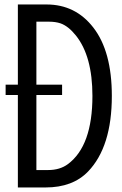

<svg xmlns="http://www.w3.org/2000/svg" viewBox="-20 -805 540 850"><path d="M59.1 -430.2V-785.2H186Q314 -785.2 393.1 -683.1Q475.1 -577.6 475.1 -380.4Q475.1 -155.3 370.1 -45.9Q302.2 24.9 181.6 24.9H59.1V-384.3H4.9V-430.2ZM196.8 -709H141.1V-430.2H254.9V-384.3H141.1V-52.2H192.9Q245.6 -52.2 280.8 -78.6Q389.2 -159.2 389.2 -380.4Q389.2 -556.6 315.9 -647.9Q282.7 -689.5 247.6 -701.7Q225.6 -709 196.8 -709Z"/></svg>

Font: BIZ UDGothic
Style: Regular
Weight: 400
Monospace: yes
Designer: TypeBank Co., Ltd.
Foundry: Morisawa Inc.
Version: Version 1.05